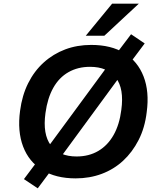

<svg xmlns="http://www.w3.org/2000/svg" viewBox="-20 -959 873 1043"><path d="M391 10Q283 10 210 -35Q137 -80 105.5 -163Q74 -246 89 -357Q100 -441 133 -507Q166 -573 217.5 -619.5Q269 -666 334 -690.5Q399 -715 475 -715Q584 -715 656 -670.5Q728 -626 760 -543.5Q792 -461 777 -350Q767 -265 733 -198.5Q699 -132 648.5 -85.5Q598 -39 532.5 -14.5Q467 10 391 10ZM396 -109Q463 -109 514 -139Q565 -169 597 -225.5Q629 -282 639 -362Q655 -477 609.5 -536.5Q564 -596 469 -596Q403 -596 352 -567Q301 -538 269.5 -482Q238 -426 227 -345Q211 -229 256.5 -169Q302 -109 396 -109ZM185 64 110 14 194 -98 237 -155 568 -605 608 -662 692 -773 766 -723 682 -611 639 -554 309 -104 268 -47ZM446 -765 589 -939H734L547 -765Z"/></svg>

Font: Nunito Sans 7pt
Style: Bold Italic
Weight: 700
Italic angle: -9°
Version: Version 3.101;gftools[0.9.27]